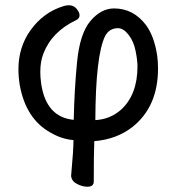

<svg xmlns="http://www.w3.org/2000/svg" viewBox="-20 -515 661 729"><path d="M312 194Q293 194 272.5 183.5Q252 173 250 153Q259 55 259 17Q213 13 171 -12Q78 -64 55 -192Q50 -223 50 -252Q50 -335 95 -399Q145 -469 222 -492Q232 -495 241 -495Q263 -495 275 -476Q282 -466 282 -457Q282 -445 270 -439Q177 -395 145 -312Q133 -282 133 -242Q133 -222 136 -200Q154 -70 260 -60Q262 -169 272.5 -278.5Q283 -388 323.5 -435.5Q364 -483 413 -483Q487 -483 535 -419Q566 -376 577 -303Q580 -279 580 -255Q580 -110 483 -33Q423 14 338 21Q336 69 336 174Q336 194 312 194ZM342 -59Q398 -62 439 -98Q502 -155 502 -263Q502 -285 495 -321Q488 -357 468.5 -382.5Q449 -408 428 -408Q395 -408 379 -378Q343 -304 342 -59Z"/></svg>

Font: LXGW WenKai TC
Style: Bold
Weight: 700
Designer: LXGW / Fontworks Inc.
Foundry: LXGW / Fontworks Inc.
Version: Version 1.330;April 28, 2024